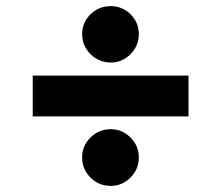

<svg xmlns="http://www.w3.org/2000/svg" viewBox="-20 -608 726 630"><path d="M87.4 -359.9H598.6V-226.1H87.4ZM343.3 2Q304.2 2 276.9 -25.4Q249.5 -52.7 249.5 -91.8Q249.5 -129.4 276.9 -156.7Q304.2 -184.1 343.3 -184.1Q380.9 -184.1 408.2 -156.7Q435.5 -129.4 435.5 -91.8Q435.5 -52.7 408.2 -25.4Q380.9 2 343.3 2ZM343.3 -402.8Q317.9 -402.8 296.4 -415.5Q274.4 -428.2 262.2 -449.2Q249.5 -470.2 249.5 -496.1Q249.5 -534.2 277.3 -561.5Q304.7 -587.9 343.3 -587.9Q380.9 -587.9 408.2 -561.5Q435.5 -534.2 435.5 -496.1Q435.5 -457.5 408.2 -430.2Q380.9 -402.8 343.3 -402.8Z"/></svg>

Font: My Font
Style: Regular
Weight: 500
Designer: Rasmus Andersson
Foundry: rsms
Version: Version 0.001